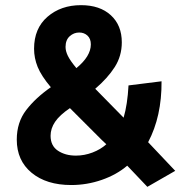

<svg xmlns="http://www.w3.org/2000/svg" viewBox="-20 -702 724 744"><path d="M473 -60Q432 -25 374.5 -5Q317 15 256 15Q160 15 102.5 -32.5Q45 -80 45 -161Q45 -228 81.5 -275.5Q118 -323 177 -364Q140 -408 126 -442.5Q112 -477 112 -513Q112 -592 164 -637Q216 -682 294 -682Q367 -682 409.5 -643Q452 -604 452 -538Q452 -485 424.5 -442Q397 -399 349 -358L459 -246Q474 -297 478 -371L606 -387Q607 -251 554 -151L659 -40L551 22ZM332 -530Q332 -552 319 -564Q306 -576 287 -576Q266 -576 250 -561.5Q234 -547 234 -520Q234 -504 243 -485.5Q252 -467 276 -438Q332 -484 332 -530ZM392 -143 374 -160Q251 -283 251 -283Q211 -256 193.5 -230Q176 -204 176 -176Q176 -137 204.5 -118Q233 -99 274 -99Q307 -99 338.5 -111Q370 -123 392 -143Z"/></svg>

Font: Secular One
Style: Regular
Weight: 400
Designer: Michal Sahar
Foundry: Hagilda
Version: Version 1.000